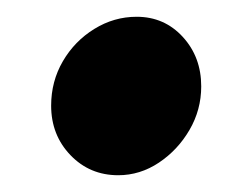

<svg xmlns="http://www.w3.org/2000/svg" viewBox="-20 -403 290 229"><path d="M121 -194Q87 -194 64 -218Q41 -242 41 -277Q41 -306 55 -330Q69 -354 92.5 -368.5Q116 -383 143 -383Q176 -383 198 -359Q220 -335 220 -300Q220 -272 206 -248Q192 -224 169.5 -209Q147 -194 121 -194Z"/></svg>

Font: Red Hat Text VF
Style: Italic
Weight: 300
Italic angle: -12°
Designer: Pentagram, MCKL
Foundry: Pentagram, MCKL
Version: Version 1.023